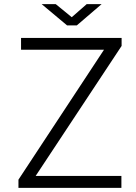

<svg xmlns="http://www.w3.org/2000/svg" viewBox="-20 -906 658 926"><path d="M69 0V-39.5L481.5 -666H81.5V-723H566.5V-684.5L152 -57.5H565.5V0ZM303.5 -783.5 181 -886H249L326 -823L398 -886H470L350.5 -783.5Z"/></svg>

Font: Public Sans Thin ExtraLight
Style: Regular
Weight: 250
Version: Version 1.007